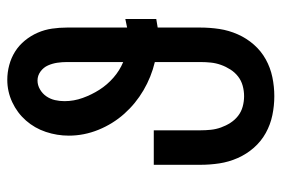

<svg xmlns="http://www.w3.org/2000/svg" viewBox="-146 -638 791 540"><g transform="rotate(-90 250.0 -367.5)"><path d="M250 8Q223 8 196.5 2.5Q170 -3 146.5 -16Q123 -29 105 -49.5Q87 -70 76 -95Q65 -120 61 -146.5Q57 -173 57 -200V-331H154V-200Q154 -185 155.5 -170.5Q157 -156 162 -142Q167 -128 175 -115.5Q183 -103 194.5 -94Q206 -85 220.5 -81Q235 -77 250 -77Q265 -77 279.5 -81Q294 -85 305.5 -94Q317 -103 325 -115.5Q333 -128 338 -142Q343 -156 344.5 -170.5Q346 -185 346 -200V-328Q304 -338 266.5 -360Q229 -382 200.5 -414Q172 -446 155.5 -486.5Q139 -527 139 -570Q139 -603 149.5 -634.5Q160 -666 181.5 -690.5Q203 -715 233 -729Q263 -743 296 -743Q317 -743 337.5 -737.5Q358 -732 375.5 -721Q393 -710 406.5 -693.5Q420 -677 428.5 -657.5Q437 -638 440 -617Q443 -596 443 -575V-406Q449 -407 455 -408.5Q461 -410 467 -411V-324Q461 -323 455 -322Q449 -321 443 -320V-200Q443 -173 439 -146.5Q435 -120 424 -95Q413 -70 395 -49.5Q377 -29 353.5 -16Q330 -3 303.5 2.5Q277 8 250 8ZM346 -417V-575Q346 -589 344 -602.5Q342 -616 336.5 -628.5Q331 -641 319.5 -649.5Q308 -658 294 -658Q281 -658 269 -651Q257 -644 249.5 -633Q242 -622 239 -609Q236 -596 236 -582Q236 -556 245 -531Q254 -506 268 -484Q282 -462 302 -444.5Q322 -427 346 -417Z"/></g></svg>

Font: Iosevka Curly Slab Semibold
Style: Regular
Weight: 600
Monospace: yes
Designer: Belleve Invis
Foundry: Belleve Invis
Version: Version 22.1.2; ttfautohint (v1.8.4)